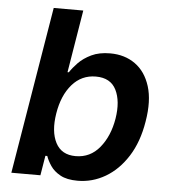

<svg xmlns="http://www.w3.org/2000/svg" viewBox="-53 -775 735 832"><g transform="rotate(5 315.0 -358.5)"><path d="M26.3 0 147 -727.3H275.6L230.8 -455.3H236.5Q249.3 -475.1 271.1 -497.7Q293 -520.2 326.7 -536.4Q360.4 -552.6 408.4 -552.6Q471.6 -552.6 517 -520.2Q562.5 -487.9 582.2 -425.4Q601.9 -362.9 586.6 -272Q572.1 -182.2 532.1 -119.3Q492.2 -56.5 435.7 -23.4Q379.3 9.6 315 9.6Q268.1 9.6 239.9 -6Q211.6 -21.7 196.7 -43.9Q181.8 -66.1 175.1 -85.9H166.9L152.7 0ZM197.8 -272.7Q185 -193.5 210.4 -144.7Q235.8 -95.9 297.2 -95.9Q360.8 -95.9 401.8 -146Q442.8 -196 455.6 -272.7Q468 -349.1 443.7 -398.1Q419.4 -447.1 355.1 -447.1Q293 -447.1 251.8 -399.7Q210.6 -352.3 197.8 -272.7Z"/></g></svg>

Font: Inter UI Semi Bold
Style: Italic
Weight: 600
Italic angle: -9.39999°
Designer: Rasmus Andersson
Foundry: rsms
Version: 3.2;8d6f07862